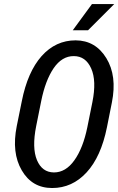

<svg xmlns="http://www.w3.org/2000/svg" viewBox="-20 -921 586 951"><path d="M345.7 -643.1Q287.1 -643.6 245.6 -583Q204.6 -522.5 184.1 -420.4L159.2 -296.4Q137.7 -188.5 163.1 -127.9Q188.5 -67.4 247.1 -66.9Q305.7 -66.9 348.6 -127.4Q391.6 -188 412.6 -291L437.5 -414.6Q459 -521 431.6 -582Q404.3 -643.1 345.7 -643.1ZM87.9 -77.1Q36.6 -164.6 63 -296.4L87.9 -419.4Q116.7 -564.9 186 -643.1Q255.9 -721.2 354.5 -721.2Q453.1 -720.7 506.8 -632.8Q560.5 -544.9 534.2 -413.6L509.8 -291Q480.5 -145 409.2 -67.4Q337.9 10.3 238.3 10.3Q138.7 10.3 87.9 -77.1ZM435.5 -900.9H545.9L416 -771H340.3Z"/></svg>

Font: RobotoCondensed-Italic
Style: Italic
Weight: 400
Designer: Google
Version: Version 1.200311; 2013